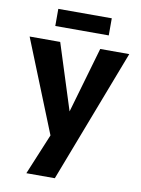

<svg xmlns="http://www.w3.org/2000/svg" viewBox="-94 -712 721 983"><g transform="rotate(10 267.0 -220.5)"><path d="M526 -484H375L276 -142L167 -484H8L201 -4L113 208H261ZM406 -560V-649H128V-560Z"/></g></svg>

Font: Play
Style: Bold
Weight: 700
Designer: Jonas Hecksher
Foundry: Jonas Hecksher, Playtypeª, e-types AS
Version: Version 1.002